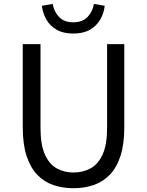

<svg xmlns="http://www.w3.org/2000/svg" viewBox="-20 -962 761 995"><path d="M360.8 13.4Q304.7 13.4 256.8 -2.9Q208.8 -19.2 173.2 -56.1Q137.7 -93 117.8 -153.8Q97.9 -214.5 97.9 -302.4V-733.4H189.9V-299.9Q189.9 -212.2 212.7 -161.4Q235.5 -110.5 274.3 -89.3Q313.1 -68 360.8 -68Q409.8 -68 449 -89.3Q488.3 -110.5 511.7 -161.4Q535 -212.2 535 -299.9V-733.4H624.1V-302.4Q624.1 -214.5 604.3 -153.8Q584.6 -93 548.6 -56.1Q512.7 -19.2 464.6 -2.9Q416.5 13.4 360.8 13.4ZM359.7 -788.1Q308.1 -788.1 273.6 -807.9Q239.1 -827.7 220.4 -860.6Q201.7 -893.5 196.9 -932L253 -941.7Q259.8 -902.2 285.7 -874.4Q311.7 -846.5 359.7 -846.5Q407.6 -846.5 434 -874.4Q460.3 -902.2 466.7 -941.7L522.8 -932Q518.4 -893.5 499.5 -860.6Q480.6 -827.7 446.1 -807.9Q411.6 -788.1 359.7 -788.1Z"/></svg>

Font: Noto Sans TC Thin
Style: Regular
Weight: 100
Designer: Ryoko NISHIZUKA 西塚涼子 (kana, bopomofo & ideographs); Paul D. Hunt (Latin, Greek & Cyrillic); Sandoll Communications 산돌커뮤니
Foundry: Adobe
Version: Version 2.004-H2;hotconv 1.0.118;makeotfexe 2.5.65603